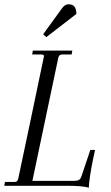

<svg xmlns="http://www.w3.org/2000/svg" viewBox="-31 -866 518 895"><path d="M317 -23Q329 -23 337 -27.5Q345 -32 349 -45L390 -167H412L402 -120Q394 -82 388.5 -44Q383 -6 383 9Q354 0 280 0H-11L-8 -18H38Q51 -18 54 -33L110 -298Q174 -601 174 -604Q174 -612 163 -612H119L122 -630H306L303 -612H258Q245 -612 241 -598L120 -23ZM290 -846Q325 -846 325 -801L185 -693L170 -706L252 -819Q262 -834 270.5 -840Q279 -846 290 -846Z"/></svg>

Font: Arapey
Style: Italic
Weight: 400
Italic angle: -12°
Designer: Eduardo Rodriguez Tunni
Foundry: Eduardo Rodriguez Tunni
Version: Version 3.000